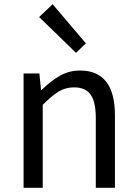

<svg xmlns="http://www.w3.org/2000/svg" viewBox="-20 -892 651 912"><path d="M166 -811 230 -872 388 -686 341 -641ZM167 -543 175 -465H178Q223 -509 266 -533Q309 -557 360 -557Q526 -557 526 -344V0H435V-332Q435 -408 410.5 -442.5Q386 -477 332 -477Q292 -477 260 -458Q228 -439 183 -394V0H92V-543Z"/></svg>

Font: Noto Sans SC
Style: Regular
Weight: 400
Designer: Ryoko NISHIZUKA ____ (kana & ideographs); Paul D. Hunt (Latin, Greek & Cyrillic); Wenlong ZHANG ___ (bopomofo); Sandoll 
Foundry: Adobe Systems Incorporated
Version: Version 1.004